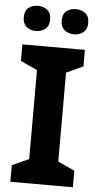

<svg xmlns="http://www.w3.org/2000/svg" viewBox="-61 -1023 511 994"><g transform="rotate(5 194.5 -526.0)"><path d="M357 -66H32V-152L119 -192V-654L32 -694V-780H357V-694L270 -654V-192L357 -152ZM27 -920Q27 -955 47 -970.5Q67 -986 95 -986Q123 -986 143.5 -970.5Q164 -955 164 -920Q164 -887 143.5 -871Q123 -855 95 -855Q67 -855 47 -871.5Q27 -888 27 -920ZM224 -920Q224 -955 244 -970.5Q264 -986 293 -986Q321 -986 341.5 -970.5Q362 -955 362 -920Q362 -887 341.5 -871Q321 -855 293 -855Q265 -855 244.5 -871.5Q224 -888 224 -920Z"/></g></svg>

Font: Noto Sans Malayalam UI
Style: Regular
Weight: 400
Designer: Jelle Bosma - Monotype Design Team
Foundry: Monotype Imaging Inc.
Version: Version 2.104